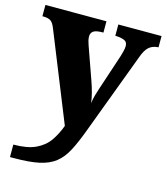

<svg xmlns="http://www.w3.org/2000/svg" viewBox="-115 -623 812 936"><g transform="rotate(15 291.0 -155.5)"><path d="M23 162Q93 162 135.5 142Q178 122 202 87.5Q226 53 242 9L64 -433Q53 -462 40 -470.5Q27 -479 3 -479H-2V-536H306V-479H301Q269 -479 256 -470Q243 -461 243 -443Q243 -433 245.5 -422.5Q248 -412 252 -401L309 -240Q320 -210 327.5 -180.5Q335 -151 337 -131Q340 -154 345.5 -173Q351 -192 356 -207L417 -391Q420 -400 424 -416.5Q428 -433 428 -443Q428 -463 414 -470Q400 -477 371 -479H366V-536H584V-479H581Q553 -477 535.5 -461Q518 -445 505 -408L353 -2Q328 66 305 110Q282 154 250 179Q218 204 169 214.5Q120 225 43 225H23Z"/></g></svg>

Font: Noto Serif Lao ExtraBold
Style: Regular
Weight: 800
Designer: Monotype Design Team
Foundry: Monotype Imaging Inc.
Version: Version 2.003; ttfautohint (v1.8.4.7-5d5b)